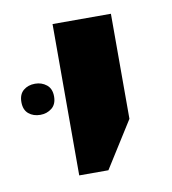

<svg xmlns="http://www.w3.org/2000/svg" viewBox="-96 -651 436 486"><g transform="rotate(-10 121.5 -407.5)"><path d="M70 -213V-602H220V-332L145 -213ZM-42 -421Q-42 -441 -30 -451Q-18 -461 0 -461Q17 -461 29.5 -451Q42 -441 42 -421Q42 -401 29.5 -391Q17 -381 0 -381Q-18 -381 -30 -391Q-42 -401 -42 -421Z"/></g></svg>

Font: Noto Sans Hebrew
Style: Bold
Weight: 700
Designer: Monotype Design Team
Foundry: Monotype Imaging Inc.
Version: Version 2.003